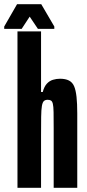

<svg xmlns="http://www.w3.org/2000/svg" viewBox="-54 -892 414 912"><path d="M29 0V-743H141V-455H149Q156 -481 168.5 -494.5Q181 -508 197.5 -513Q214 -518 231 -518Q257 -518 273.5 -509.5Q290 -501 298 -482.5Q306 -464 309.5 -432Q313 -400 313 -353V0H201V-284Q201 -332 200.5 -359.5Q200 -387 197 -399Q194 -411 188 -414.5Q182 -418 172 -418Q161 -418 154.5 -412Q148 -406 145 -388.5Q142 -371 141.5 -337Q141 -303 141 -246V0ZM-34 -755V-766L27 -872H142L204 -766V-755H126L87 -813L49 -755Z"/></svg>

Font: Saira UltraCondensed ExtraBold
Style: Regular
Weight: 800
Width: 1
Designer: Hector Gatti with collaboration of the Omnibus-Type team
Foundry: Omnibus-Type
Version: Version 1.101